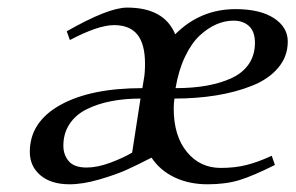

<svg xmlns="http://www.w3.org/2000/svg" viewBox="-20 -476 776 503"><path d="M58.1 -78.1Q58.1 -156.2 137.5 -200.7Q216.8 -245.1 353 -245.1L356.9 -269Q359.9 -283.7 359.9 -309.1Q359.9 -360.8 339.8 -385.5Q319.8 -410.2 278.8 -410.2Q237.3 -410.2 163.1 -371.1L154.8 -394Q263.7 -456.1 313 -456.1Q410.2 -456.1 439 -386.2Q504.9 -452.1 597.2 -452.1Q661.1 -452.1 697.5 -428.5Q733.9 -404.8 733.9 -367.2Q733.9 -328.1 708.7 -298.3Q683.6 -268.6 640.6 -251.5Q597.7 -234.4 546.4 -226.1Q495.1 -217.8 437 -217.8Q435.1 -205.6 435.1 -191.9Q435.1 -120.1 469.5 -78.1Q503.9 -36.1 558.1 -36.1Q595.7 -36.1 625.7 -43.7Q655.8 -51.3 691.9 -67.9L700.2 -43.9Q644 -15.6 607.9 -4.4Q571.8 6.8 523.9 6.8Q475.1 6.8 437 -11.5Q398.9 -29.8 377 -63Q339.8 -43.9 312.5 -31.5Q285.2 -19 241.2 -6.1Q197.3 6.8 162.1 6.8Q113.8 6.8 85.9 -16.8Q58.1 -40.5 58.1 -78.1ZM146 -94.2Q146 -70.3 160.2 -53.7Q174.3 -37.1 207 -37.1Q234.9 -37.1 268.6 -49.6Q302.2 -62 326.2 -76.2L348.1 -217.8Q306.6 -217.8 271.2 -210.9Q235.8 -204.1 207.3 -189.9Q178.7 -175.8 162.4 -151.4Q146 -127 146 -94.2ZM439.9 -245.1Q485.4 -245.1 522 -251.7Q558.6 -258.3 587.4 -271.7Q616.2 -285.2 632.1 -308.6Q647.9 -332 647.9 -363.8Q647.9 -393.1 632.6 -407.5Q617.2 -421.9 591.8 -421.9Q569.3 -421.9 547.1 -412.4Q524.9 -402.8 503.4 -383.1Q481.9 -363.3 464.8 -327.6Q447.8 -292 439.9 -245.1Z"/></svg>

Font: Dehuti
Style: Bold-Italic
Weight: 700
Version: Version 1.2